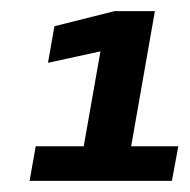

<svg xmlns="http://www.w3.org/2000/svg" viewBox="-20 -699 340 344"><path d="M33 -375 44 -437H130L160 -607L66 -586.5L77.5 -652L185 -679H257.5L215 -437H299.5L288 -375Z"/></svg>

Font: Anybody ExtraBold
Style: Italic
Weight: 800
Italic angle: -10°
Designer: Tyler Finck
Foundry: Etcetera Type Company
Version: Version 1.010; ttfautohint (v1.8.3) -l 8 -r 50 -G 200 -x 14 